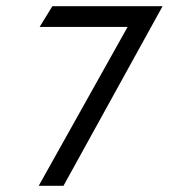

<svg xmlns="http://www.w3.org/2000/svg" viewBox="-20 -600 545 620"><path d="M108 -513H392L105 0H185L505 -580H149Z"/></svg>

Font: Charger Sport
Style: Obl
Weight: 400
Designer: Jasper
Foundry: Cannot Into Space Fonts
Version: Version 1.1